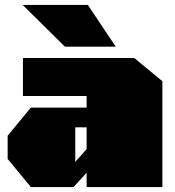

<svg xmlns="http://www.w3.org/2000/svg" viewBox="-20 -758 711 778"><path d="M243 -569 72 -738H336L449 -569ZM105 0 11 -114V-208L105 -322H331V-369H73V-523H524L638 -429V0H331V-58L278 0ZM285 -102 331 -154V-242H285Z"/></svg>

Font: Tomorrow Black
Style: Regular
Weight: 900
Designer: Tony de Marco, Monica Rizzolli
Foundry: Just in Type
Version: Version 2.002